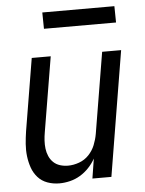

<svg xmlns="http://www.w3.org/2000/svg" viewBox="-52 -746 603 796"><g transform="rotate(-5 250.0 -348.0)"><path d="M163 8Q137 8 113.5 -0.5Q90 -9 74 -27Q58 -45 50 -68Q42 -91 39 -116Q36 -141 38 -167Q40 -193 44 -219L94 -520H173L121 -208Q118 -191 117 -174Q116 -157 118 -140.5Q120 -124 126.5 -109Q133 -94 144.5 -83Q156 -72 172 -67Q188 -62 205 -62Q228 -62 251.5 -70.5Q275 -79 292 -97Q309 -115 318 -137.5Q327 -160 331 -183L387 -520H466L380 0H301L314 -82Q303 -62 286.5 -44.5Q270 -27 250 -15Q230 -3 207.5 2.5Q185 8 163 8ZM155 -636 154 -704H454L455 -636Z"/></g></svg>

Font: Iosevka SS18
Style: Italic
Weight: 400
Italic angle: -9°
Monospace: yes
Designer: Belleve Invis
Foundry: Belleve Invis
Version: Version 25.1.1; ttfautohint (v1.8.4)